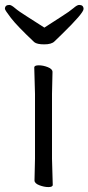

<svg xmlns="http://www.w3.org/2000/svg" viewBox="-45 -749 359 779"><path d="M95 -17 97 -105V-368L94 -475Q94 -484 112 -484Q130 -484 149 -476.5Q168 -469 168 -457L166 -368V-105L169 1Q169 10 151.5 10Q134 10 114.5 2.5Q95 -5 95 -17ZM135 -637Q170 -660 204 -681.5Q238 -703 253 -716Q268 -729 276 -729Q294 -729 294 -712.5Q294 -696 208 -612Q188 -593 176 -581Q164 -569 134.5 -569Q105 -569 94 -578Q24 -644 -0.5 -676Q-25 -708 -25 -713Q-25 -729 -7 -729Q1 -729 16 -716Q31 -703 65.5 -681.5Q100 -660 135 -637Z"/></svg>

Font: ToneOZ-Pinyin-WenKai-Regular
Style: Regular
Weight: 400
Designer: Fontworks Inc.
Foundry: ToneOZ
Version: Version 0.240331